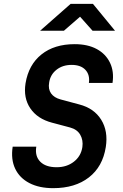

<svg xmlns="http://www.w3.org/2000/svg" viewBox="-20 -970 640 1000"><path d="M257 10Q184 10 133 -16.5Q82 -43 59 -91.5Q36 -140 46 -206H169Q161 -157 189.5 -128Q218 -99 275 -99Q328 -99 365 -128Q402 -157 409 -204Q414 -240 398 -268Q382 -296 345 -306L251 -331Q175 -351 138 -405.5Q101 -460 113 -536Q129 -633 196 -686.5Q263 -740 369 -740Q437 -740 484 -714.5Q531 -689 553 -643Q575 -597 566 -538H443Q449 -580 425 -606Q401 -632 353 -632Q306 -632 274 -606.5Q242 -581 236 -540Q230 -506 246 -483.5Q262 -461 296 -452L393 -426Q470 -406 507 -346.5Q544 -287 531 -204Q515 -102 443 -46Q371 10 257 10ZM189 -810 348 -950H464L579 -810H462L397 -883L313 -810Z"/></svg>

Font: JetBrains Mono NL
Style: Bold Italic
Weight: 700
Italic angle: -9°
Designer: Philipp Nurullin, Konstantin Bulenkov
Foundry: JetBrains
Version: Version 2.304; ttfautohint (v1.8.4.7-5d5b)